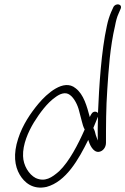

<svg xmlns="http://www.w3.org/2000/svg" viewBox="-20 -760 566 866"><path d="M62 -135C39 -65 46 -11 69 28C89 62 127 97 190 83C278 59 334 -40 378 -129C384 -109 399 -73 425 -75C444 -77 458 -95 458 -116C458 -191 458 -273 464 -358C470 -447 476 -546 499 -644C503 -666 508 -684 514 -697L524 -720C534 -743 500 -748 491 -727L481 -705C474 -688 467 -668 462 -643C437 -530 427 -372 422 -252C422 -251 421 -250 422 -249C420 -253 417 -255 413 -256C397 -259 391 -245 385 -232C372 -280 358 -334 321 -362C267 -407 190 -336 154 -293C118 -250 82 -197 62 -135ZM84 -56C82 -108 107 -165 133 -208C159 -250 193 -296 229 -321C250 -337 275 -347 295 -332C315 -318 331 -285 337 -259L349 -213C352 -201 356 -186 362 -176C332 -108 292 -31 247 12C214 41 183 62 141 43C110 27 85 -14 84 -56ZM401 -183 422 -234C421 -196 420 -160 421 -126C418 -134 415 -142 412 -151C410 -162 406 -174 401 -183Z"/></svg>

Font: Stray Cat
Style: Obl
Weight: 400
Version: Version 1.0